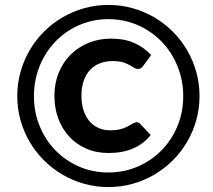

<svg xmlns="http://www.w3.org/2000/svg" viewBox="-20 -751 864 778"><path d="M532.5 -256C525.2 -254 518.6 -251.2 512.8 -247.5C506.9 -243.8 500.3 -240.2 493 -236.5C485.7 -232.8 476.8 -229.7 466.2 -227C455.8 -224.3 442.3 -223 426 -223C409.3 -223 393.9 -226.1 379.8 -232.2C365.6 -238.4 353.3 -247.4 343 -259.2C332.7 -271.1 324.6 -285.7 318.8 -303C312.9 -320.3 310 -340.3 310 -363C310 -384.7 312.8 -404.2 318.5 -421.5C324.2 -438.8 332.4 -453.6 343.2 -465.8C354.1 -477.9 367.3 -487.2 383 -493.8C398.7 -500.2 416.5 -503.5 436.5 -503.5C453.5 -503.5 467.3 -501.8 478 -498.5C488.7 -495.2 497.6 -491.5 504.8 -487.5C511.9 -483.5 518 -479.8 523 -476.5C528 -473.2 533.3 -471.5 539 -471.5C544.3 -471.5 548.7 -472.8 552 -475.5C555.3 -478.2 558 -480.8 560 -483.5L592.5 -528C574.5 -547.7 552.2 -563.7 525.8 -576C499.2 -588.3 467.3 -594.5 430 -594.5C397.3 -594.5 367.1 -588.8 339.2 -577.5C311.4 -566.2 287.2 -550.2 266.5 -529.8C245.8 -509.2 229.7 -484.8 218 -456.5C206.3 -428.2 200.5 -397 200.5 -363C200.5 -330 205.7 -299.4 216 -271.2C226.3 -243.1 241.1 -218.6 260.2 -197.8C279.4 -176.9 302.5 -160.6 329.5 -148.8C356.5 -136.9 386.7 -131 420 -131C458.3 -131 491.8 -137.2 520.2 -149.8C548.8 -162.2 572.2 -180.3 590.5 -204L549.5 -247.5C547.5 -250.2 545 -252.2 542 -253.8C539 -255.2 535.8 -256 532.5 -256ZM50 -361.5C50 -327.5 54.4 -294.8 63.2 -263.5C72.1 -232.2 84.5 -202.9 100.5 -175.8C116.5 -148.6 135.8 -123.7 158.2 -101.2C180.8 -78.8 205.7 -59.5 233 -43.5C260.3 -27.5 289.7 -15.1 321 -6.2C352.3 2.6 385 7 419 7C453 7 485.8 2.6 517.2 -6.2C548.8 -15.1 578.2 -27.5 605.5 -43.5C632.8 -59.5 657.8 -78.8 680.2 -101.2C702.8 -123.8 722 -148.6 738 -175.8C754 -202.9 766.4 -232.2 775.2 -263.8C784.1 -295.2 788.5 -327.8 788.5 -361.5C788.5 -395.5 784.1 -428.2 775.2 -459.8C766.4 -491.2 754 -520.7 738 -548C722 -575.3 702.8 -600.2 680.2 -622.8C657.8 -645.2 632.8 -664.5 605.5 -680.5C578.2 -696.5 548.8 -708.9 517.2 -717.8C485.8 -726.6 453 -731 419 -731C385 -731 352.3 -726.6 321 -717.8C289.7 -708.9 260.3 -696.5 233 -680.5C205.7 -664.5 180.8 -645.2 158.2 -622.8C135.8 -600.2 116.5 -575.3 100.5 -548C84.5 -520.7 72.1 -491.2 63.2 -459.8C54.4 -428.2 50 -395.5 50 -361.5ZM117.5 -361.5C117.5 -390.5 121 -418.3 128 -445C135 -471.7 145 -496.6 158 -519.8C171 -542.9 186.6 -563.9 204.8 -582.8C222.9 -601.6 243.2 -617.8 265.5 -631.2C287.8 -644.8 311.9 -655.2 337.8 -662.5C363.6 -669.8 390.7 -673.5 419 -673.5C447.3 -673.5 474.5 -669.8 500.5 -662.5C526.5 -655.2 550.8 -644.8 573.2 -631.2C595.8 -617.8 616.2 -601.6 634.5 -582.8C652.8 -563.9 668.5 -542.9 681.5 -519.8C694.5 -496.6 704.6 -471.7 711.8 -445C718.9 -418.3 722.5 -390.5 722.5 -361.5C722.5 -318.2 714.7 -277.7 699 -240C683.3 -202.3 661.8 -169.6 634.5 -141.8C607.2 -113.9 575 -92 538 -76C501 -60 461.3 -52 419 -52C376.7 -52 337.2 -60 300.5 -76C263.8 -92 231.9 -113.9 204.8 -141.8C177.6 -169.6 156.2 -202.3 140.8 -240C125.2 -277.7 117.5 -318.2 117.5 -361.5Z"/></svg>

Font: Lato
Style: Bold Italic
Weight: 700
Italic angle: -7°
Designer: Lukasz Dziedzic
Foundry: tyPoland Lukasz Dziedzic
Version: Version 2.007; 2014-02-27